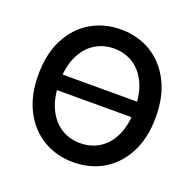

<svg xmlns="http://www.w3.org/2000/svg" viewBox="-130 -871 1028 1016"><g transform="rotate(20 384.0 -363.5)"><path d="M628.4 -407.2V-319.8H142.1V-407.2ZM384.3 9.8Q289.1 9.8 214.4 -34.9Q139.6 -79.6 96.4 -163.1Q53.2 -246.6 53.2 -363.3Q53.2 -480.5 96.4 -564.2Q139.6 -647.9 214.4 -692.6Q289.1 -737.3 384.3 -737.3Q479 -737.3 553.5 -692.6Q627.9 -647.9 671.1 -564.2Q714.4 -480.5 714.4 -363.3Q714.4 -246.6 671.1 -162.8Q627.9 -79.1 553.5 -34.7Q479 9.8 384.3 9.8ZM384.3 -97.7Q444.8 -97.7 492.7 -128.2Q540.5 -158.7 567.9 -218Q595.2 -277.3 595.2 -363.3Q595.2 -449.7 567.9 -509.3Q540.5 -568.8 492.7 -599.4Q444.8 -629.9 384.3 -629.9Q322.8 -629.9 274.9 -599.1Q227.1 -568.4 199.5 -509Q171.9 -449.7 171.9 -363.3Q171.9 -277.3 199.5 -218.3Q227.1 -159.2 274.9 -128.4Q322.8 -97.7 384.3 -97.7Z"/></g></svg>

Font: Inter
Style: 540
Weight: 540
Designer: Rasmus Andersson
Foundry: rsms
Version: Version 4.001;git-66647c0bb